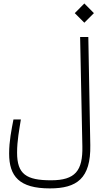

<svg xmlns="http://www.w3.org/2000/svg" viewBox="-20 -903 626 1087"><path d="M262.2 163.6C414.6 163.6 494.6 107.9 491.2 -81.5L480 -693.4H433.6L446.3 -74.7C449.2 64 405.8 117.7 269 117.7C128.9 117.7 76.7 83 76.7 -38.6C76.7 -107.9 89.4 -169.9 98.1 -226.6H56.2C44.9 -167.5 31.7 -105 31.7 -33.7C31.7 95.2 88.9 163.6 262.2 163.6ZM457.5 -774.4 511.7 -828.6 457.5 -883.3 403.3 -828.6Z"/></svg>

Font: Cascadia Mono PL ExtraLight
Style: Regular
Weight: 200
Monospace: yes
Designer: Aaron Bell
Foundry: Saja Typeworks
Version: Version 2404.023